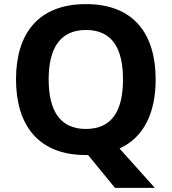

<svg xmlns="http://www.w3.org/2000/svg" viewBox="-20 -745 836 935"><path d="M738 -358C738 -580 631 -725 399 -725C165 -725 58 -580 58 -359C58 -137 165 10 398 10H409L540 170H734L562 -22C682 -76 738 -198 738 -358ZM217 -358C217 -508 271 -599 399 -599C527 -599 579 -508 579 -358C579 -208 527 -117 398 -117C271 -117 217 -208 217 -358Z"/></svg>

Font: Noto Kufi Arabic
Style: Bold
Weight: 700
Designer: Monotype Design Team, David Williams, Khaled Hosny
Foundry: Google LLC
Version: Version 2.109